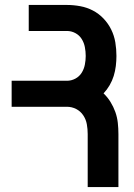

<svg xmlns="http://www.w3.org/2000/svg" viewBox="-20 -755 540 775"><path d="M334 0V-214Q334 -234 330.5 -253.5Q327 -273 316 -289.5Q305 -306 287.5 -315Q270 -324 250 -324H27V-429H250Q268 -429 284 -437.5Q300 -446 309.5 -461Q319 -476 322.5 -494Q326 -512 326 -529Q326 -547 322.5 -565Q319 -583 309.5 -598Q300 -613 284 -621.5Q268 -630 250 -630H96V-735H250Q277 -735 304 -730Q331 -725 355 -712.5Q379 -700 398 -680Q417 -660 429 -635.5Q441 -611 445.5 -584Q450 -557 450 -529Q450 -509 447.5 -488.5Q445 -468 439 -448.5Q433 -429 422.5 -411Q412 -393 398 -378Q414 -363 426 -343.5Q438 -324 445.5 -303Q453 -282 455.5 -259.5Q458 -237 458 -214V0Z"/></svg>

Font: Iosevka Term Curly Extrabold
Style: Regular
Weight: 800
Designer: Belleve Invis
Foundry: Belleve Invis
Version: Version 32.3.0